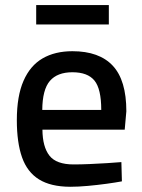

<svg xmlns="http://www.w3.org/2000/svg" viewBox="-20 -708 547 739"><path d="M249.8 10.9Q175.1 10.5 130.1 -17.5Q85 -45.5 64.9 -102.2Q44.8 -159 44.8 -245.6Q44.8 -338.3 70.6 -397Q96.3 -455.7 144 -483.3Q191.7 -510.9 258.7 -510.9Q362 -510.9 414.2 -454.9Q466.3 -399 466.3 -279.7L460 -209H143.3Q143.9 -142.4 170.5 -108.7Q197 -75.1 263.3 -75.1Q291.8 -75.1 325.8 -76.6Q359.7 -78.1 392.1 -80.1Q424.5 -82.1 447.2 -84.1L449.2 -10Q425.2 -5.5 390.3 -0.7Q355.4 4.1 318.3 7.5Q281.2 10.9 249.8 10.9ZM142.7 -284.9H369.7Q369.7 -366.1 343.5 -398Q317.3 -429.9 258.7 -429.9Q200.7 -429.9 172 -396.6Q143.3 -363.2 142.7 -284.9ZM119.3 -613.8V-688.4H398.9V-613.8Z"/></svg>

Font: Titillium Web SemiBold
Style: Regular
Weight: 600
Designer: Mohamed Gaber, Accademia di Belle Arti di Urbino
Foundry: Kief Type Foundry, Accademia di Belle Arti di Urbino
Version: Version 3.000; ttfautohint (v1.8.4)